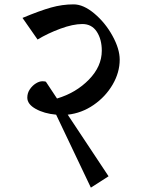

<svg xmlns="http://www.w3.org/2000/svg" viewBox="-20 -697 671 879"><path d="M528 -424Q528 -365 495.5 -309.5Q463 -254 408.5 -216.5Q354 -179 290 -172L477 110L396 162L237 -172Q182 -177 143.5 -198.5Q105 -220 105 -250Q105 -271 116.5 -288Q128 -305 144 -315Q160 -325 174 -325Q184 -325 190 -323L241 -246Q328 -272 387 -332.5Q446 -393 446 -465Q446 -517 423 -552Q400 -587 357 -587Q314 -587 256 -565.5Q198 -544 152 -516L83 -615Q162 -648 213.5 -662.5Q265 -677 317 -677Q362 -677 412 -635Q462 -593 495 -533Q528 -473 528 -424Z"/></svg>

Font: Martel DemiBold
Style: Regular
Weight: 600
Designer: Dan Reynolds
Foundry: Dan Reynolds
Version: Version 1.001; ttfautohint (v1.1) -l 5 -r 5 -G 72 -x 0 -D la